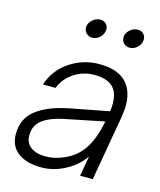

<svg xmlns="http://www.w3.org/2000/svg" viewBox="-116 -857 794 951"><g transform="rotate(15 280.5 -381.5)"><path d="M22 -117Q22 -199 81.5 -243.5Q141 -288 241 -308L444 -347Q447 -368 447 -386Q447 -434 427 -461Q399 -501 322 -501Q266 -501 219 -470Q172 -439 153 -389H88Q114 -468 182.5 -513.5Q251 -559 333 -559Q437 -559 480 -502Q512 -461 512 -394Q512 -370 505 -328L448 0H383L401 -103Q365 -52 310 -23Q250 10 185 10Q110 10 66 -23Q22 -56 22 -117ZM288 -70Q351 -98 385 -154Q419 -210 434 -292L232 -251Q164 -237 126 -208.5Q88 -180 88 -128Q88 -90 116 -69Q144 -48 190 -48Q240 -48 288 -70ZM221 -718Q221 -739 239.5 -756Q258 -773 280 -773Q298 -773 309.5 -762Q321 -751 321 -734Q321 -711 303.5 -693.5Q286 -676 263 -676Q245 -676 233 -688Q221 -700 221 -718ZM413 -718Q413 -739 431.5 -756Q450 -773 472 -773Q490 -773 501.5 -762Q513 -751 513 -734Q513 -711 495.5 -693.5Q478 -676 455 -676Q437 -676 425 -688Q413 -700 413 -718Z"/></g></svg>

Font: Open Sauce One Light Italic
Style: Regular
Weight: 300
Italic angle: -10°
Designer: Alfredo Marco Pradil
Foundry: Creative Sauce Fz LLC
Version: Version 1.477